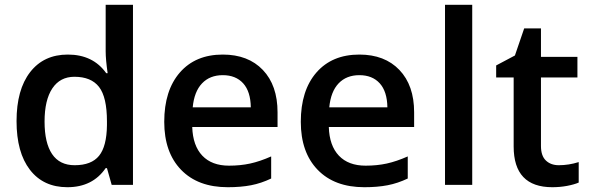

<svg xmlns="http://www.w3.org/2000/svg" viewBox="-20 -780 2487 810"><path d="M264.2 9.8Q163.1 9.8 106.4 -63.5Q49.8 -136.7 49.8 -269Q49.8 -401.9 107.2 -475.8Q164.6 -549.8 266.1 -549.8Q372.6 -549.8 428.2 -471.2H434.1Q425.8 -529.3 425.8 -563V-759.8H541V0H451.2L431.2 -70.8H425.8Q370.6 9.8 264.2 9.8ZM294.9 -83Q365.7 -83 397.9 -122.8Q430.2 -162.6 431.2 -252V-268.1Q431.2 -370.1 397.9 -413.1Q364.7 -456.1 293.9 -456.1Q233.4 -456.1 200.7 -407Q168 -357.9 168 -267.1Q168 -177.2 199.7 -130.1Q231.4 -83 294.9 -83Z M940.9 9.8Q814.9 9.8 743.9 -63.7Q672.9 -137.2 672.9 -266.1Q672.9 -398.4 738.8 -474.1Q804.7 -549.8 919.9 -549.8Q1026.9 -549.8 1088.9 -484.9Q1150.9 -419.9 1150.9 -306.2V-244.1H791Q793.5 -165.5 833.5 -123.3Q873.5 -81.1 946.3 -81.1Q994.1 -81.1 1035.4 -90.1Q1076.7 -99.1 1124 -120.1V-26.9Q1082 -6.8 1039.1 1.5Q996.1 9.8 940.9 9.8ZM919.9 -462.9Q865.2 -462.9 832.3 -428.2Q799.3 -393.6 793 -327.1H1038.1Q1037.1 -394 1005.9 -428.5Q974.6 -462.9 919.9 -462.9Z M1517.1 9.8Q1391.1 9.8 1320.1 -63.7Q1249 -137.2 1249 -266.1Q1249 -398.4 1314.9 -474.1Q1380.9 -549.8 1496.1 -549.8Q1603 -549.8 1665 -484.9Q1727.1 -419.9 1727.1 -306.2V-244.1H1367.2Q1369.6 -165.5 1409.7 -123.3Q1449.7 -81.1 1522.5 -81.1Q1570.3 -81.1 1611.6 -90.1Q1652.8 -99.1 1700.2 -120.1V-26.9Q1658.2 -6.8 1615.2 1.5Q1572.3 9.8 1517.1 9.8ZM1496.1 -462.9Q1441.4 -462.9 1408.4 -428.2Q1375.5 -393.6 1369.1 -327.1H1614.3Q1613.3 -394 1582 -428.5Q1550.8 -462.9 1496.1 -462.9Z M1972.2 0H1857.4V-759.8H1972.2Z M2337.4 -83Q2379.4 -83 2421.4 -96.2V-9.8Q2402.3 -1.5 2372.3 4.2Q2342.3 9.8 2310.1 9.8Q2147 9.8 2147 -162.1V-453.1H2073.2V-503.9L2152.3 -545.9L2191.4 -660.2H2262.2V-540H2416V-453.1H2262.2V-164.1Q2262.2 -122.6 2283 -102.8Q2303.7 -83 2337.4 -83Z"/></svg>

Font: f1_44652          
Style: Regular
Weight: 600
Foundry: Ascender Corporation
Version: Version 1.10